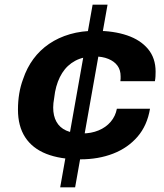

<svg xmlns="http://www.w3.org/2000/svg" viewBox="-20 -750 705 823"><path d="M238 53 377 -730H441L302 53ZM324 -67Q238 -67 178.5 -90.5Q119 -114 88 -161.5Q57 -209 57 -280Q57 -316 62.5 -349Q68 -382 79 -411Q95 -459 123 -497Q151 -535 190.5 -562Q230 -589 280 -603.5Q330 -618 390 -618Q467 -618 524.5 -598.5Q582 -579 614.5 -540Q647 -501 647 -443Q647 -433 646.5 -423Q646 -413 644 -402H496Q497 -408 497 -413Q497 -418 497 -423Q497 -450 483.5 -468.5Q470 -487 444.5 -497.5Q419 -508 385 -508Q337 -508 302.5 -489.5Q268 -471 246.5 -437Q225 -403 216 -356Q214 -340 212 -328.5Q210 -317 209 -308Q208 -299 208 -289Q208 -253 222 -228Q236 -203 263.5 -190.5Q291 -178 333 -178Q371 -178 402.5 -191Q434 -204 454.5 -228Q475 -252 481 -284H623Q611 -212 569.5 -164Q528 -116 465 -91.5Q402 -67 324 -67Z"/></svg>

Font: Archivo SemiExpanded
Style: Bold Italic
Weight: 700
Width: 6
Italic angle: -10°
Designer: Hector Gatti
Foundry: Omnibus-Type
Version: Version 2.001